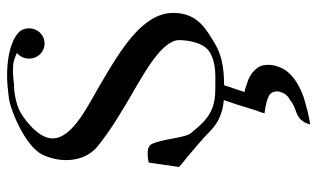

<svg xmlns="http://www.w3.org/2000/svg" viewBox="-202 -470 921 558"><g transform="rotate(-90 259.0 -190.5)"><path d="M350.1 128.9C350.1 118.2 348.1 107.9 344.2 101.1C338.9 92.8 333 86.9 326.2 81.1C317.9 75.2 310.1 70.8 300.3 67.9C290 64 281.2 61 271 59.1L293 -6.8L250 -7.8C233.9 39.1 233.9 39.1 226.1 64.9C221.2 81.1 217.3 94.2 213.9 102.1C210.9 109.9 210 113.8 210 115.2L209 117.2C231.9 120.1 248 124 257.3 128.9C268.1 132.8 272.9 143.1 272.9 154.8C272.9 161.1 270 167 267.1 173.8C263.2 180.2 257.3 187 247.1 191.9C239.3 199.2 228 204.1 213.9 209C189.9 215.8 179.2 236.8 177.2 250C208 245.1 233.9 237.8 255.9 231C278.3 223.1 295.9 213.9 310.1 203.1C324.2 191.9 334 181.2 340.3 168C346.2 154.8 350.1 143.1 350.1 128.9ZM292 -610.8C297.9 -610.8 312 -613.8 330.1 -613.8C336.9 -613.8 345.2 -613.8 354 -612.8C365.2 -610.8 377 -606 384.8 -602.1C374 -594.2 368.2 -581.1 368.2 -566.9C368.2 -542 387.2 -522 412.1 -522C437 -522 456.1 -542 456.1 -566.9C456.1 -575.2 454.1 -583 450.2 -589.8C438 -608.9 396 -630.9 317.9 -630.9C297.9 -630.9 279.8 -628.9 255.9 -626C223.1 -623 116.2 -580.1 89.8 -529.8C80.1 -509.8 73.2 -484.9 73.2 -460C73.2 -425.8 84 -392.1 112.8 -368.2C164.1 -327.1 211.9 -298.8 288.1 -254.9C321.8 -233.9 421.9 -181.2 421.9 -130.9C421.9 -106.9 415 -56.2 384.8 -41C352.1 -22 314.9 -25.9 275.9 -25.9C204.1 -25.9 178.2 -65.9 151.9 -96.2C137.2 -112.8 134.8 -183.1 119.1 -211.9C108.9 -230 65.9 -219.2 65.9 -219.2L53.2 -130.9C53.2 -130.9 110.8 -84 138.2 -59.1C166 -33.2 189.9 0 271 0C321.8 0 369.1 -1 413.1 -27.8C450.2 -50.8 501 -75.2 501 -147.9C501 -237.8 392.1 -301.8 294.9 -358.9C237.8 -393.1 136.2 -439 136.2 -499C136.2 -543 200.2 -587.9 222.2 -597.2C233.9 -602.1 262.2 -610.8 292 -610.8Z"/></g></svg>

Font: Pierce
Style: Roman
Weight: 500
Version: Version 0.2.0